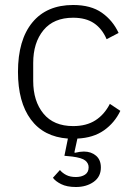

<svg xmlns="http://www.w3.org/2000/svg" viewBox="-20 -544 536 769"><path d="M273 -524Q344 -524 388 -493Q432 -462 455 -412L407 -387Q389 -429 356.5 -451Q324 -473 273 -473Q195 -473 154 -423Q113 -373 113 -292V-220Q113 -139 154 -89Q195 -39 273 -39Q326 -39 362 -62Q398 -85 420 -128L462 -100Q439 -52 396.5 -22Q354 8 290 11L278 66L280 68Q300 63 316 63Q345 63 364.5 79.5Q384 96 384 127Q384 164 355 184.5Q326 205 284 205Q248 205 225 193.5Q202 182 192 168L220 137Q230 149 245.5 157Q261 165 284 165Q306 165 320.5 155.5Q335 146 335 126Q335 110 321.5 99Q308 88 269 83L238 80L252 11Q155 4 103.5 -65.5Q52 -135 52 -256Q52 -384 109.5 -454Q167 -524 273 -524Z"/></svg>

Font: IBM Plex Sans Devanagari Light
Style: Regular
Weight: 300
Designer: Mike Abbink, Paul van der Laan, Pieter van Rosmalen, Erin McLaughlin
Foundry: Bold Monday
Version: Version 1.1